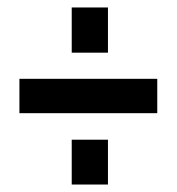

<svg xmlns="http://www.w3.org/2000/svg" viewBox="-20 -672 473 514"><path d="M32 -369V-461H401V-369ZM172 -178V-298H269V-178ZM172 -531V-652H269V-531Z"/></svg>

Font: Oswald SemiBold
Style: Regular
Weight: 600
Designer: Vernon Adams
Foundry: Vernon Adams
Version: Version 4.103;gftools[0.9.33.dev8+g029e19f]